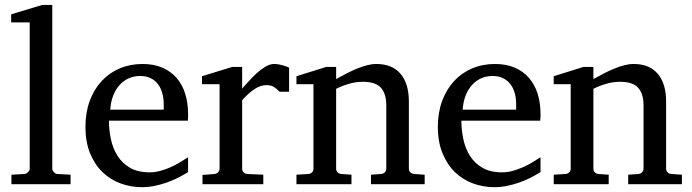

<svg xmlns="http://www.w3.org/2000/svg" viewBox="-20 -757 2842 789"><path d="M26.9 0V-39.1L80.1 -42Q86.9 -42 94.5 -49.1Q102.1 -56.2 102.1 -63V-665H25.9V-698.2L153.8 -736.8H194.8V-63Q194.8 -56.2 201.9 -49.1Q209 -42 215.8 -42L270 -39.1V0Z M752.9 -49.8Q731.9 -36.6 709.2 -25.4Q686.5 -14.2 662.4 -5.9Q638.2 2.4 613.3 7.3Q588.4 12.2 563 12.2Q517.6 12.2 475.6 -3.2Q433.6 -18.6 401.6 -49.3Q369.6 -80.1 350.3 -126.7Q331.1 -173.3 331.1 -235.8Q331.1 -294.4 348.6 -342Q366.2 -389.6 397.5 -423.6Q428.7 -457.5 471.7 -475.8Q514.6 -494.1 565.9 -494.1Q612.3 -494.1 647.5 -478.8Q682.6 -463.4 706.1 -436.3Q729.5 -409.2 741.2 -371.3Q752.9 -333.5 752.9 -289.1V-275.9Q752.9 -268.1 752 -261.2H427.7Q427.7 -223.1 435.8 -185.1Q443.8 -147 462.9 -116.7Q481.9 -86.4 514.2 -67.6Q546.4 -48.8 594.7 -48.8Q616.2 -48.8 637.2 -54.4Q658.2 -60.1 678.5 -68.8Q698.7 -77.6 717.3 -88.6Q735.8 -99.6 752.9 -110.8ZM652.8 -328.1Q652.8 -353 647 -374.3Q641.1 -395.5 629.2 -411.1Q617.2 -426.8 598.9 -435.8Q580.6 -444.8 555.7 -444.8Q530.8 -444.8 509.3 -435.3Q487.8 -425.8 471.4 -407.7Q455.1 -389.6 445.1 -364Q435.1 -338.4 433.1 -306.2H652.8Z M1128.9 -379.9Q1119.1 -391.1 1106.4 -399.2Q1093.8 -407.2 1075.2 -407.2Q1050.8 -407.2 1025.9 -390.9Q1001 -374.5 975.1 -345.2V-64Q975.1 -54.7 981 -48.8Q986.8 -43 996.1 -42L1062 -39.1V0H812V-38.1L861.3 -42Q870.1 -43 876.2 -48.8Q882.3 -54.7 882.3 -64V-411.1H810.1V-443.8L934.1 -481.9H975.1V-393.1Q985.8 -404.8 1001.2 -422.1Q1016.6 -439.5 1034.2 -455.6Q1051.8 -471.7 1070.6 -482.9Q1089.4 -494.1 1106.9 -494.1Q1114.7 -494.1 1123.5 -492.7Q1132.3 -491.2 1140.6 -489Q1148.9 -486.8 1156 -484.1Q1163.1 -481.4 1168 -479V-379.9Z M1504.4 0V-39.1L1546.4 -42Q1555.2 -43 1561.3 -48.8Q1567.4 -54.7 1567.4 -64V-324.2Q1567.4 -371.6 1545.4 -396.2Q1523.4 -420.9 1471.2 -420.9Q1442.4 -420.9 1414.6 -412.8Q1386.7 -404.8 1361.3 -392.1V-64Q1361.3 -54.7 1367.2 -48.8Q1373 -43 1382.3 -42L1424.3 -39.1V0H1198.2V-39.1L1247.1 -42Q1256.3 -43 1262.2 -48.8Q1268.1 -54.7 1268.1 -64V-411.1H1198.2V-443.8L1320.3 -481.9H1361.3V-432.1Q1382.3 -443.8 1404.1 -455.1Q1425.8 -466.3 1447.3 -475.1Q1468.8 -483.9 1488.8 -489Q1508.8 -494.1 1526.4 -494.1Q1591.8 -494.1 1626 -453.6Q1660.2 -413.1 1660.2 -339.8V-64Q1660.2 -54.7 1666.3 -48.8Q1672.4 -43 1681.2 -42L1725.1 -39.1V0Z M2201.2 -49.8Q2180.2 -36.6 2157.5 -25.4Q2134.8 -14.2 2110.6 -5.9Q2086.4 2.4 2061.5 7.3Q2036.6 12.2 2011.2 12.2Q1965.8 12.2 1923.8 -3.2Q1881.8 -18.6 1849.9 -49.3Q1817.9 -80.1 1798.6 -126.7Q1779.3 -173.3 1779.3 -235.8Q1779.3 -294.4 1796.9 -342Q1814.5 -389.6 1845.7 -423.6Q1877 -457.5 1919.9 -475.8Q1962.9 -494.1 2014.2 -494.1Q2060.5 -494.1 2095.7 -478.8Q2130.9 -463.4 2154.3 -436.3Q2177.7 -409.2 2189.5 -371.3Q2201.2 -333.5 2201.2 -289.1V-275.9Q2201.2 -268.1 2200.2 -261.2H1876Q1876 -223.1 1884 -185.1Q1892.1 -147 1911.1 -116.7Q1930.2 -86.4 1962.4 -67.6Q1994.6 -48.8 2043 -48.8Q2064.5 -48.8 2085.4 -54.4Q2106.4 -60.1 2126.7 -68.8Q2147 -77.6 2165.5 -88.6Q2184.1 -99.6 2201.2 -110.8ZM2101.1 -328.1Q2101.1 -353 2095.2 -374.3Q2089.4 -395.5 2077.4 -411.1Q2065.4 -426.8 2047.1 -435.8Q2028.8 -444.8 2003.9 -444.8Q1979 -444.8 1957.5 -435.3Q1936 -425.8 1919.7 -407.7Q1903.3 -389.6 1893.3 -364Q1883.3 -338.4 1881.3 -306.2H2101.1Z M2561.5 0V-39.1L2603.5 -42Q2612.3 -43 2618.4 -48.8Q2624.5 -54.7 2624.5 -64V-324.2Q2624.5 -371.6 2602.5 -396.2Q2580.6 -420.9 2528.3 -420.9Q2499.5 -420.9 2471.7 -412.8Q2443.8 -404.8 2418.5 -392.1V-64Q2418.5 -54.7 2424.3 -48.8Q2430.2 -43 2439.5 -42L2481.4 -39.1V0H2255.4V-39.1L2304.2 -42Q2313.5 -43 2319.3 -48.8Q2325.2 -54.7 2325.2 -64V-411.1H2255.4V-443.8L2377.4 -481.9H2418.5V-432.1Q2439.5 -443.8 2461.2 -455.1Q2482.9 -466.3 2504.4 -475.1Q2525.9 -483.9 2545.9 -489Q2565.9 -494.1 2583.5 -494.1Q2648.9 -494.1 2683.1 -453.6Q2717.3 -413.1 2717.3 -339.8V-64Q2717.3 -54.7 2723.4 -48.8Q2729.5 -43 2738.3 -42L2782.2 -39.1V0Z"/></svg>

Font: Charis SIL
Style: Regular
Weight: 400
Foundry: SIL International
Version: Version 4.112